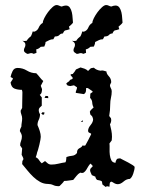

<svg xmlns="http://www.w3.org/2000/svg" viewBox="-20 -732 577 763"><path d="M300 -464Q308 -462 316 -459Q324 -456 330 -450Q334 -454 336 -456Q338 -458 339.5 -459.5Q341 -461 344 -461.5Q347 -462 353 -463Q363 -453 380 -451L385 -452Q390 -452 394 -450.5Q398 -449 403 -448Q403 -439 412.5 -429Q422 -419 422 -405L417 -394Q417 -387 420.5 -381.5Q424 -376 424 -369Q424 -356 421 -343.5Q418 -331 418 -317Q418 -306 417 -294Q416 -282 414 -271L421 -262L422 -255Q422 -246 417 -238Q420 -226 422.5 -213.5Q425 -201 425 -188L424 -174L415 -162Q416 -153 415.5 -140.5Q415 -128 416.5 -116Q418 -104 422.5 -95Q427 -86 439 -85Q439 -90 442.5 -96.5Q446 -103 453 -102L457 -103Q460 -101 469.5 -96.5Q479 -92 489 -86.5Q499 -81 507 -76Q515 -71 515 -68Q515 -58 509.5 -42Q504 -26 496 -21Q483 -21 471 -10.5Q459 0 448 0Q441 0 435 -3.5Q429 -7 424 -10Q417 -10 416 -2.5Q415 5 415 10L405 8L400 11L387 1L385 -11Q381 -14 376 -15Q371 -16 366 -17Q360 -22 359 -30L345 -36Q343 -41 340.5 -46Q338 -51 338 -56L339 -61L349 -72L340 -82Q335 -78 331 -71Q327 -64 323 -57.5Q319 -51 313.5 -47Q308 -43 299 -46Q290 -41 284 -33Q278 -25 271 -17Q262 -16 253 -14.5Q244 -13 235 -13Q231 -7 226.5 -2.5Q222 2 217 7L212 8Q201 8 191.5 3.5Q182 -1 171 -1Q154 -1 139.5 -9Q125 -17 112.5 -29Q100 -41 89 -54.5Q78 -68 68 -80L69 -92L73 -99Q73 -104 70.5 -108Q68 -112 66 -117Q66 -123 67 -129.5Q68 -136 68 -142L60 -154Q60 -163 63.5 -171.5Q67 -180 67 -189Q67 -195 64.5 -200.5Q62 -206 59 -211Q59 -216 61 -220.5Q63 -225 65 -229Q65 -237 66.5 -245Q68 -253 68 -261Q68 -269 65 -276.5Q62 -284 62 -292L68 -303L69 -365Q69 -369 67 -375Q50 -375 37.5 -380Q25 -385 22 -404L31 -418V-421L22 -426Q24 -437 30 -449.5Q36 -462 50 -462Q70 -462 87 -451.5Q104 -441 124 -441Q132 -433 138 -425Q144 -417 152 -410L142 -391L147 -378Q147 -372 145.5 -365.5Q144 -359 138 -355L146 -345V-312Q142 -309 138 -304.5Q134 -300 134 -295Q134 -286 139 -278Q139 -266 134 -256Q129 -246 129 -235Q134 -224 138 -211.5Q142 -199 142 -188Q142 -185 140.5 -176Q139 -167 136.5 -157Q134 -147 131.5 -138Q129 -129 128 -128Q126 -117 122 -107Q130 -104 135 -96Q140 -88 146 -83L159 -92Q164 -87 170 -82.5Q176 -78 184 -78Q198 -78 212 -81.5Q226 -85 240 -87Q243 -92 243 -97.5Q243 -103 244 -108Q255 -112 266.5 -113Q278 -114 286 -124Q286 -133 288.5 -136.5Q291 -140 294 -142Q297 -144 301 -146Q305 -148 308 -154L314 -153L319 -154Q325 -165 331 -176Q337 -187 342 -198V-201Q338 -203 334 -205Q330 -207 330 -212Q330 -223 340 -235Q350 -247 350 -258Q350 -260 348.5 -264Q347 -268 346 -270L339 -277L337 -288Q339 -293 343.5 -297Q348 -301 352 -305Q347 -314 346.5 -324.5Q346 -335 338 -343L339 -360L349 -367Q345 -372 339.5 -375Q334 -378 329 -382H322V-375Q322 -362 313 -358Q305 -359 297 -360.5Q289 -362 281 -363Q281 -369 283.5 -374Q286 -379 286 -385L274 -393L259 -390L249 -392L243 -399Q246 -404 251 -406.5Q256 -409 258 -414Q261 -416 265 -417Q269 -418 269 -423L260 -434L262 -437L269 -438Q273 -442 276 -446.5Q279 -451 282 -456ZM157 -343 161 -351 171 -350 172 -342ZM144 -281 149 -286 157 -285 155 -277 150 -276ZM308 -247 301 -249Q307 -253 310 -254ZM270 -642Q267 -637 262.5 -633.5Q258 -630 254 -626L257 -616Q246 -612 240.5 -611.5Q235 -611 230 -599Q221 -599 216 -593Q211 -587 198 -587L192 -576Q183 -576 176 -572.5Q169 -569 161 -565Q161 -560 159.5 -556Q158 -552 156 -547L142 -546Q133 -537 124 -536L125 -522L114 -518Q108 -521 105 -521Q102 -521 100 -520.5Q98 -520 95.5 -519Q93 -518 88 -518Q84 -520 79.5 -523.5Q75 -527 75 -532Q75 -538 78 -543Q81 -548 81 -554Q81 -560 77.5 -563.5Q74 -567 69 -570L77 -569L86 -570Q92 -580 103 -588Q105 -593 107 -597.5Q109 -602 110 -607L116 -606Q129 -610 134 -622.5Q139 -635 150 -641Q150 -648 156 -660Q162 -672 170.5 -683.5Q179 -695 188.5 -703.5Q198 -712 205 -712Q210 -712 215 -709.5Q220 -707 225 -706Q235 -710 242 -710Q252 -710 257.5 -702Q263 -694 265.5 -683Q268 -672 268.5 -660.5Q269 -649 270 -642ZM467 -642Q464 -637 459.5 -633.5Q455 -630 451 -626L454 -616Q443 -612 437.5 -611.5Q432 -611 427 -599Q418 -599 413 -593Q408 -587 395 -587L389 -576Q380 -576 373 -572.5Q366 -569 358 -565Q358 -560 356.5 -556Q355 -552 353 -547L339 -546Q330 -537 321 -536L322 -522L311 -518Q305 -521 302 -521Q299 -521 297 -520.5Q295 -520 292.5 -519Q290 -518 285 -518Q281 -520 276.5 -523.5Q272 -527 272 -532Q272 -538 275 -543Q278 -548 278 -554Q278 -560 274.5 -563.5Q271 -567 266 -570L274 -569L283 -570Q289 -580 300 -588Q302 -593 304 -597.5Q306 -602 307 -607L313 -606Q326 -610 331 -622.5Q336 -635 347 -641Q347 -648 353 -660Q359 -672 367.5 -683.5Q376 -695 385.5 -703.5Q395 -712 402 -712Q407 -712 412 -709.5Q417 -707 422 -706Q432 -710 439 -710Q449 -710 454.5 -702Q460 -694 462.5 -683Q465 -672 465.5 -660.5Q466 -649 467 -642Z"/></svg>

Font: ErikasBuero
Style: Regular
Weight: 400
Designer: Peter Wiegel
Foundry: Peter Wiegel
Version: Version 1.006